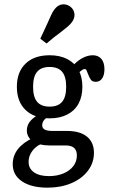

<svg xmlns="http://www.w3.org/2000/svg" viewBox="-20 -685 547 898"><path d="M39.5 83.1Q39.5 43.5 63.7 12.5Q87.9 -18.5 136.3 -41.1L173.4 -12.1Q146.8 -0.8 130.2 22.2Q113.7 45.2 113.7 71.8Q113.7 103.2 139.1 121Q164.5 138.7 208.9 138.7Q246.8 138.7 276.6 126.2Q306.5 113.7 323 91.9Q339.5 70.2 339.5 41.9Q339.5 18.5 326.6 6.9Q313.7 -4.8 286.3 -4.8H210.5Q162.9 -4.8 134.3 -23.8Q105.6 -42.7 105.6 -75Q105.6 -96 117.7 -113.3Q129.8 -130.6 154.8 -146L204.8 -138.7Q191.1 -130.6 184.3 -121Q177.4 -111.3 177.4 -99.2Q177.4 -85.5 189.1 -79Q200.8 -72.6 224.2 -72.6H292.7Q354 -72.6 386.7 -46Q419.4 -19.4 419.4 29.8Q419.4 76.6 391.1 113.7Q362.9 150.8 313.7 171.8Q264.5 192.7 202.4 192.7Q126.6 192.7 83.1 163.3Q39.5 133.9 39.5 83.1ZM58.9 -279Q58.9 -348.4 99.6 -387.5Q140.3 -426.6 212.1 -426.6Q259.7 -426.6 294.4 -408.9Q329 -391.1 347.2 -358.1Q365.3 -325 365.3 -279Q365.3 -233.1 347.2 -200Q329 -166.9 294.4 -149.2Q259.7 -131.5 212.1 -131.5Q140.3 -131.5 99.6 -170.6Q58.9 -209.7 58.9 -279ZM289.5 -279Q289.5 -326.6 270.6 -349.2Q251.6 -371.8 212.1 -371.8Q172.6 -371.8 153.6 -349.2Q134.7 -326.6 134.7 -279Q134.7 -231.5 153.6 -208.9Q172.6 -186.3 212.1 -186.3Q251.6 -186.3 270.6 -208.9Q289.5 -231.5 289.5 -279ZM391.1 -340.3Q387.1 -351.6 384.3 -356.9Q381.5 -362.1 375.8 -362.1Q371.8 -362.1 366.1 -358.9Q360.5 -355.6 353.6 -349.6Q346.8 -343.5 340.3 -335.5L317.7 -373.4Q336.3 -396.8 362.5 -411.7Q388.7 -426.6 413.7 -426.6Q439.5 -426.6 454 -409.7Q468.5 -392.7 468.5 -361.3Q468.5 -333.9 457.7 -318.1Q446.8 -302.4 428.2 -302.4Q412.1 -302.4 405.2 -311.7Q398.4 -321 391.1 -340.3ZM204 -580.6Q212.1 -599.2 219.4 -614.9Q226.6 -630.6 234.7 -641.1Q250.8 -662.1 271 -664.5Q291.1 -666.9 308.9 -654Q325.8 -641.1 328.2 -620.2Q330.6 -599.2 314.5 -579Q306.5 -568.5 293.1 -557.7Q279.8 -546.8 264.5 -534.7Q250 -524.2 233.5 -511.3Q216.9 -498.4 197.6 -481.5L168.5 -504Q179 -526.6 187.9 -545.6Q196.8 -564.5 204 -580.6Z"/></svg>

Font: Playfair Micro SmCond SmLight
Style: Regular
Weight: 360
Width: 4
Designer: Claus Eggers Sørensen
Foundry: Claus Eggers Sørensen
Version: Version 2.100;Glyphs 3.2 (3219)